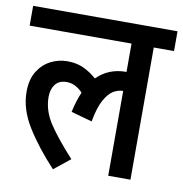

<svg xmlns="http://www.w3.org/2000/svg" viewBox="-74 -692 739 774"><g transform="rotate(10 295.5 -304.5)"><path d="M0 -541V-622H591V-541H508V0H417V-347H416Q397 -347 378 -336Q359 -325 341.5 -294.5Q324 -264 313 -204L227 -228Q237 -275 253 -311Q239 -326 222.5 -334.5Q206 -343 187 -343Q156 -343 140.5 -323Q125 -303 125 -272Q125 -215 159.5 -163Q194 -111 259 -40L193 13Q123 -62 78.5 -133.5Q34 -205 34 -276Q34 -328 55 -361Q76 -394 108 -410Q140 -426 175 -426Q212 -426 240 -413.5Q268 -401 296 -377Q344 -425 415 -425Q416 -425 417 -425V-541Z"/></g></svg>

Font: Noto Sans Devanagari UI Condensed Medium
Style: Regular
Weight: 500
Width: 3
Designer: Jelle Bosma - Monotype Design Team
Foundry: Monotype Imaging Inc.
Version: Version 2.003